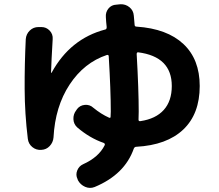

<svg xmlns="http://www.w3.org/2000/svg" viewBox="-20 -821 1040 913"><path d="M796.9 -412.1Q796.9 -551.8 636.7 -572.3Q633.8 -573.2 631.8 -570.3Q629.9 -567.4 629.9 -564.5Q639.6 -394.5 639.6 -290Q639.6 -263.7 638.7 -252Q638.7 -243.2 648.4 -245.1Q720.7 -255.9 758.8 -298.3Q796.9 -340.8 796.9 -412.1ZM176.8 -108.4Q152.3 -106.4 133.8 -121.6Q115.2 -136.7 112.3 -161.1Q97.7 -280.3 97.2 -397.9Q96.7 -515.6 102.5 -634.8Q104.5 -659.2 121.6 -675.8Q138.7 -692.4 163.1 -692.4H176.8Q200.2 -692.4 216.3 -675.3Q232.4 -658.2 230.5 -634.8Q224.6 -537.1 222.7 -475.6Q222.7 -474.6 223.6 -474.6Q225.6 -474.6 225.6 -475.6Q313.5 -636.7 480.5 -680.7Q487.3 -681.6 487.3 -692.4Q486.3 -700.2 484.9 -716.3Q483.4 -732.4 483.4 -739.3Q481.4 -762.7 495.6 -780.3Q509.8 -797.9 533.2 -798.8L552.7 -800.8Q577.1 -801.8 595.7 -786.6Q614.3 -771.5 616.2 -747.1Q616.2 -740.2 618.2 -725.1Q620.1 -710 620.1 -703.1Q620.1 -694.3 629.9 -694.3Q774.4 -684.6 852.1 -611.8Q929.7 -539.1 929.7 -412.1Q929.7 -279.3 851.6 -205.1Q773.4 -130.9 627.9 -123Q620.1 -123 616.2 -114.3Q573.2 8.8 429.7 68.4Q407.2 77.1 384.8 67.4Q362.3 57.6 350.6 36.1L348.6 30.3Q338.9 10.7 347.2 -10.3Q355.5 -31.2 375 -40Q449.2 -73.2 477.5 -129.9Q481.4 -137.7 472.7 -141.6Q407.2 -164.1 347.7 -214.8Q330.1 -230.5 329.1 -254.4Q328.1 -278.3 342.8 -296.9L346.7 -302.7Q360.4 -320.3 383.8 -322.3Q407.2 -324.2 423.8 -308.6Q460.9 -278.3 498 -261.7Q505.9 -257.8 505.9 -266.6Q505.9 -270.5 506.3 -278.3Q506.8 -286.1 506.8 -290Q506.8 -390.6 497.1 -552.7Q497.1 -561.5 488.3 -559.6Q379.9 -523.4 311 -418.9Q242.2 -314.5 234.4 -167Q232.4 -143.6 216.3 -126.5Q200.2 -109.4 176.8 -108.4Z"/></svg>

Font: Rounded Mgen+ 2m bold
Style: Bold
Weight: 700
Designer: [Source Han Sans]
Ryoko NISHIZUKA  (kana & ideographs); Paul D. Hunt (Latin, Greek & Cyrillic); Wenlong ZHANG  (bopomofo
Version: Version 1.059.20150602